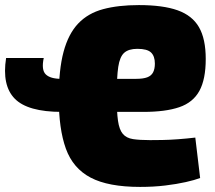

<svg xmlns="http://www.w3.org/2000/svg" viewBox="-54 -723 846 755"><path d="M189 -283Q55 -283 4 -335Q-47 -387 -30 -495H118Q108 -448 126 -430.5Q144 -413 187 -413H482Q509 -413 525 -419Q541 -425 548 -438.5Q555 -452 555 -473Q555 -502 540 -516.5Q525 -531 486 -531Q452 -531 434.5 -515.5Q417 -500 411 -460Q405 -420 405 -344Q405 -283 410 -248Q415 -213 429 -196.5Q443 -180 469 -176Q495 -172 536 -172Q556 -172 584.5 -172.5Q613 -173 646.5 -175.5Q680 -178 714 -182L733 -23Q712 -15 676.5 -7Q641 1 595.5 6.5Q550 12 497 12Q372 12 302.5 -24.5Q233 -61 205 -138.5Q177 -216 177 -339Q177 -449 196 -519.5Q215 -590 253.5 -630.5Q292 -671 351.5 -687Q411 -703 492 -703Q587 -703 644.5 -682.5Q702 -662 728.5 -616Q755 -570 755 -491Q755 -411 730 -365.5Q705 -320 651 -301.5Q597 -283 510 -283Z"/></svg>

Font: Exo 2 Black
Style: Regular
Weight: 900
Designer: Natanael Gama
Foundry: Natanael Gama
Version: Version 2.010